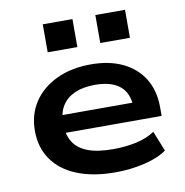

<svg xmlns="http://www.w3.org/2000/svg" viewBox="-82 -804 858 892"><g transform="rotate(-10 347.0 -358.0)"><path d="M391 10Q287 10 211.5 -20.5Q136 -51 96 -108.5Q56 -166 56 -244Q56 -321 94 -379Q132 -437 202 -470.5Q272 -504 365 -504Q452 -504 515.5 -473.5Q579 -443 613.5 -386.5Q648 -330 648 -251V-211H168V-295H548L526 -275Q525 -341 484.5 -374Q444 -407 368 -407Q312 -407 273 -390Q234 -373 213 -340.5Q192 -308 192 -261V-251Q192 -201 213.5 -167Q235 -133 280.5 -115.5Q326 -98 400 -98Q460 -98 511 -109.5Q562 -121 597 -145L635 -50Q597 -22 531 -6Q465 10 391 10ZM426 -594V-726H566V-594ZM178 -594V-726H318V-594Z"/></g></svg>

Font: Nunito Sans 10pt Expanded
Style: Bold
Weight: 700
Width: 7
Designer: Vernon Adams
Foundry: Vernon Adams
Version: Version 3.101;gftools[0.9.27]